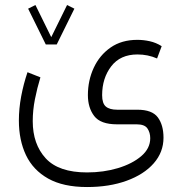

<svg xmlns="http://www.w3.org/2000/svg" viewBox="-20 -504 731 770"><path d="M163.6 -325.7 92.8 -469.2 122.1 -483.9 185.5 -355 249 -483.9 278.3 -469.2 207.5 -325.7ZM329.1 246.1Q233.9 246.1 173.3 212.2Q112.8 178.2 84.2 118.2Q55.7 58.1 55.7 -21Q55.7 -67.9 64.9 -117.4Q74.2 -167 90.3 -214.4L142.1 -193.8Q128.9 -150.9 120.1 -106.2Q111.3 -61.5 111.3 -18.1Q111.3 74.2 163.3 130.9Q215.3 187.5 329.1 187.5Q395.5 187.5 453.1 170.2Q510.7 152.8 546.6 122.1Q582.5 91.3 582.5 50.3Q582.5 27.8 571.3 11.2Q560.1 -5.4 528.3 -5.4H449.2Q383.3 -5.4 357.9 -38.6Q332.5 -71.8 332.5 -122.6Q332.5 -181.6 356 -232.2Q379.4 -282.7 423.6 -313.5Q467.8 -344.2 530.8 -344.2Q555.7 -344.2 580.8 -338.6Q606 -333 628.4 -318.8L609.9 -269.5Q573.2 -285.6 531.2 -285.6Q462.4 -285.6 426 -238Q389.6 -190.4 389.6 -122.1Q389.6 -89.4 404.5 -76.7Q419.4 -64 450.2 -64H530.8Q590.3 -64 613 -33.2Q635.7 -2.4 635.7 48.3Q635.7 106.4 596.4 151.1Q557.1 195.8 487.8 220.9Q418.5 246.1 329.1 246.1Z"/></svg>

Font: Vazirmatn RD FD ExtraLight
Style: Regular
Weight: 200
Designer: Saber Rastikerdar
Foundry: Saber Rastikerdar
Version: Version 33.003